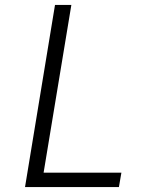

<svg xmlns="http://www.w3.org/2000/svg" viewBox="-20 -755 640 775"><path d="M81 0 202 -735H268L156 -58H470L460 0Z"/></svg>

Font: Iosevka SS04 Lt Ex Obl
Style: Regular
Weight: 300
Width: 7
Italic angle: -9°
Monospace: yes
Designer: Belleve Invis
Foundry: Belleve Invis
Version: Version 19.0.0; ttfautohint (v1.8.4)